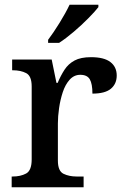

<svg xmlns="http://www.w3.org/2000/svg" viewBox="-20 -786 525 806"><path d="M29 0V-45H33Q66 -45 89.5 -57.5Q113 -70 113 -117V-423Q113 -467 90 -479Q67 -491 34 -491H31V-536H197L217 -438H222Q235 -469 251 -493.5Q267 -518 293 -532Q319 -546 362 -546Q417 -546 443.5 -525.5Q470 -505 470 -469Q470 -434 445.5 -413.5Q421 -393 368 -393Q368 -434 357 -453Q346 -472 317 -472Q291 -472 272.5 -451.5Q254 -431 243.5 -399Q233 -367 228 -332Q223 -297 223 -268V-112Q223 -68 246.5 -56.5Q270 -45 302 -45H331V0ZM182 -619Q204 -648 230 -690Q256 -732 272 -766H393V-756Q380 -739 351.5 -710Q323 -681 289.5 -652.5Q256 -624 228 -606H182Z"/></svg>

Font: Noto Serif Sinhala Medium
Style: Regular
Weight: 500
Designer: Jelle Bosma - Monotype Design Team
Foundry: Monotype Imaging Inc.
Version: Version 2.007; ttfautohint (v1.8.4.7-5d5b)